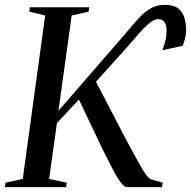

<svg xmlns="http://www.w3.org/2000/svg" viewBox="-36 -773 788 793"><path d="M-15.5 0 -13 -18.5 58 -34 150.5 -709 85 -725 87.5 -743H332.5L330 -725L260 -709L205.5 -315.5L462.5 -611.5Q488 -640.5 509 -666Q530 -691.5 550.2 -711Q570.5 -730.5 593.2 -741.8Q616 -753 644.5 -753Q680.5 -753 699.2 -738.8Q718 -724.5 725.2 -700.8Q732.5 -677 732.5 -648Q732.5 -630 728.2 -613.8Q724 -597.5 718.5 -584L634.5 -565.5Q639.5 -577 645.8 -599.8Q652 -622.5 652 -647.5Q652 -669 643.5 -681.5Q635 -694 617.5 -694Q604 -694 588 -682.5Q572 -671 555.2 -653.5Q538.5 -636 523 -617.2Q507.5 -598.5 494.5 -584.5L360.5 -435.5L481.5 -202.5Q505 -159 521 -129.5Q537 -100 548.2 -81Q559.5 -62 567.8 -50.8Q576 -39.5 584 -33.5L636 -18.5L633 0H486.5Q479.5 -1.5 471.2 -9.5Q463 -17.5 451.8 -35.2Q440.5 -53 424.8 -83.2Q409 -113.5 386.5 -159L290 -362L199 -264.5L167 -34L239.5 -18.5L237 0Z"/></svg>

Font: Merriweather 144pt
Style: Italic
Weight: 400
Italic angle: -7.8°
Version: Version 2.101